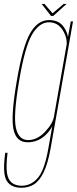

<svg xmlns="http://www.w3.org/2000/svg" viewBox="-53 -702 382 952"><path d="M53 229Q87 229 114 213Q141 197 162.5 154.2Q184 111.5 198 33.5L309 -596H298L281.5 -504L187 32.5Q168 141.5 134.5 180.2Q101 219 54 219Q24.5 219 5.5 204Q-13.5 189 -18.5 155Q-23.5 121 -15.5 55.5H-27Q-41.5 160 -19.8 194.5Q2 229 53 229ZM83.5 3.5Q134.5 3.5 171.8 -31.5Q209 -66.5 216 -105L215.5 -127.5Q209 -89 170.2 -48.2Q131.5 -7.5 86.5 -7.5Q39 -7.5 25.8 -68.5Q12.5 -129.5 41.5 -299Q70 -470 106 -530.8Q142 -591.5 189.5 -591.5Q234.5 -591.5 258.8 -551.2Q283 -511 276.5 -472.5L283.5 -493Q289.5 -527 265.5 -564.8Q241.5 -602.5 190.5 -602.5Q134.5 -602.5 97 -538.2Q59.5 -474 30 -299Q0 -125 13.8 -60.8Q27.5 3.5 83.5 3.5ZM200 -623H211L277 -682.5H262.5L207.5 -636L167.5 -682.5H153.5Z"/></svg>

Font: Anybody Thin Condensed
Style: Italic
Weight: 100
Width: 3
Italic angle: -10°
Version: Version 1.113;gftools[0.9.25]